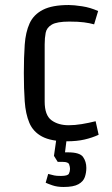

<svg xmlns="http://www.w3.org/2000/svg" viewBox="-20 -551 445 765"><path d="M254 -531Q274 -531 307 -526Q340 -521 371 -507L355 -454Q337 -459 314.5 -462Q292 -465 256 -465Q207 -465 186.5 -453Q166 -441 162 -420.5Q158 -400 158 -374V-146Q158 -92 185 -72Q212 -52 254 -52Q278 -52 305.5 -56.5Q333 -61 361 -68L373 -14Q347 -2 316.5 5Q286 12 246 12Q183 12 147.5 -7Q112 -26 97 -61.5Q82 -97 78.5 -147Q75 -197 75 -260Q75 -323 78.5 -373Q82 -423 98 -458Q114 -493 151 -512Q188 -531 254 -531ZM246 0 239 56H251Q298 56 311 74.5Q324 93 324 118Q324 137 318 154.5Q312 172 292.5 183Q273 194 233 194Q208 194 189 187.5Q170 181 162 177L172 142Q188 146 196 148Q204 150 223 150Q250 150 254.5 141Q259 132 259 122Q259 114 255.5 104Q252 94 230 94H210L195 70L205 0Z"/></svg>

Font: Strait
Style: Regular
Weight: 400
Designer: Eduardo Rodriguez Tunni
Foundry: Eduardo Rodriguez Tunni
Version: Version 1.002; ttfautohint (v1.8.4.7-5d5b);gftools[0.9.23]